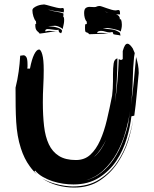

<svg xmlns="http://www.w3.org/2000/svg" viewBox="-20 -829 695 865"><path d="M587 -590 584 -572Q579 -523 578 -467Q577 -412 570 -356Q578 -411 583 -464Q588 -519 593 -572Q598 -556 601.5 -538Q605 -520 605 -500Q600 -450 596 -404Q592 -358 585 -308L572 -305Q567 -259 551 -205Q535 -151 504.5 -105Q474 -59 426 -28.5Q378 2 311 2Q289 2 264.5 -1.5Q240 -5 217 -12.5Q194 -20 173 -32Q152 -44 137 -62L138 -60V-59L137 -58L134 -59Q140 -50 147 -43Q129 -59 114 -80Q89 -114 74 -161Q65 -189 60 -218Q55 -247 53 -279.5Q51 -312 50.5 -350Q50 -388 50 -434Q59 -470 64 -506Q69 -542 71 -578Q74 -578 78 -579Q82 -580 86 -580Q93 -580 98.5 -572Q104 -564 104 -538V-529Q104 -525 103 -520H115Q123 -562 134 -584Q145 -606 156 -606Q164 -606 170.5 -583.5Q177 -561 177 -513Q177 -478 175 -442Q173 -406 173 -368Q173 -309 178.5 -261Q184 -213 200 -179Q216 -145 245.5 -126.5Q275 -108 322 -108Q361 -108 387 -132Q413 -156 431 -196Q449 -236 461.5 -288.5Q474 -341 485 -398Q487 -414 488 -430Q489 -446 489 -463V-494Q489 -523 492 -543Q495 -563 509 -566Q509 -515 506 -465Q504 -417 498 -369Q505 -416 509 -463Q513 -512 515 -563Q521 -559 525 -559Q529 -559 533 -563V-599Q538 -617 543 -624.5Q548 -632 554 -632Q560 -632 566 -626Q572 -620 578 -611ZM174 -23Q198 -10 223.5 -2.5Q249 5 271.5 8Q294 11 308 11Q378 11 427 -20Q476 -51 507.5 -97.5Q539 -144 556 -197Q572 -247 580 -289Q573 -247 558 -196Q541 -142 509.5 -95Q478 -48 430 -16Q382 16 314 16Q276 16 239 6Q202 -4 170 -25Q172 -24 174 -23ZM557 -269Q560 -286 562 -302Q564 -316 566 -330Q560 -286 546 -237Q532 -186 507 -140.5Q482 -95 444 -60Q408 -27 360 -15Q402 -24 435 -50Q469 -77 493 -113Q517 -149 532.5 -190Q548 -231 557 -269ZM458 -199Q447 -177 433.5 -157Q420 -137 403 -121Q421 -136 434.5 -156Q448 -176 458 -199ZM170 -25Q158 -33 147 -43Q158 -33 170 -25ZM581 -296 580 -289ZM567 -335Q566 -332 566 -330Q566 -332 567 -335ZM525 -742Q527 -737 528 -730.5Q529 -724 529 -718Q529 -709 527.5 -702Q526 -695 524 -687L521 -689Q516 -692 507 -694.5Q498 -697 489 -699Q480 -701 472 -702Q464 -703 461 -703Q456 -703 452 -702.5Q448 -702 443 -702Q463 -698 482.5 -696.5Q502 -695 521 -681V-678Q521 -675 522 -673Q523 -671 523 -670L522 -669Q516 -671 506.5 -672Q497 -673 491 -675L487 -685Q479 -683 475 -683Q465 -683 455 -686.5Q445 -690 435 -690Q430 -690 424 -688Q418 -686 418 -680Q423 -681 427 -681H437Q447 -681 456 -679Q462 -678 468 -677H462H450Q432 -677 419.5 -676Q407 -675 388 -675H382Q377 -681 373.5 -682Q370 -683 367.5 -684Q365 -685 364 -689Q363 -693 363 -705Q363 -711 363.5 -716Q364 -721 368 -721L371 -720V-731Q365 -737 362 -748Q359 -759 359 -770Q359 -787 366 -792.5Q373 -798 384 -798Q389 -798 394 -797.5Q399 -797 404 -797Q412 -797 416 -799.5Q420 -802 429 -802Q432 -802 441 -799Q450 -796 461 -792Q472 -788 483 -785Q494 -782 501 -782Q504 -782 507 -783Q510 -784 512 -784Q519 -784 520 -777.5Q521 -771 521 -764H510H503Q510 -762 514 -758Q520 -753 520 -742ZM268 -751Q269 -747 269 -740Q269 -731 267.5 -722.5Q266 -714 264 -706L262 -697L261 -699Q258 -703 247 -708Q236 -713 228 -713Q226 -713 221.5 -712.5Q217 -712 212 -712Q207 -712 202.5 -711.5Q198 -711 197 -711Q203 -710 212.5 -709.5Q222 -709 231.5 -706.5Q241 -704 249 -700.5Q257 -697 260 -690Q256 -679 255 -679L250 -682Q249 -683 246 -684L243 -696Q241 -694 236 -694Q234 -694 228 -694.5Q222 -695 215.5 -696Q209 -697 203.5 -697.5Q198 -698 195 -698Q188 -698 184 -693Q185 -691 185 -687Q192 -690 201 -690Q204 -690 209.5 -689.5Q215 -689 222 -688.5Q229 -688 234.5 -687Q240 -686 243 -685Q235 -687 230 -687Q224 -687 215 -686Q206 -685 196 -683L177 -680Q168 -679 162 -678H158Q155 -683 151.5 -685.5Q148 -688 145 -692Q142 -696 140.5 -701.5Q139 -707 139 -718Q139 -722 143 -722L142 -733Q135 -740 130.5 -755Q126 -770 126 -782Q126 -789 132.5 -794Q139 -799 147.5 -802.5Q156 -806 165 -807.5Q174 -809 179 -809Q181 -809 190.5 -806.5Q200 -804 212 -800.5Q224 -797 235.5 -794.5Q247 -792 253 -792Q255 -792 258 -792.5Q261 -793 263 -793Q268 -793 268 -782Q268 -780 267.5 -777.5Q267 -775 267 -773Q254 -776 232 -778.5Q210 -781 196 -787Q203 -783 212.5 -780.5Q222 -778 232 -776.5Q242 -775 251 -773Q260 -771 266 -768Q266 -764 265.5 -760Q265 -756 265 -752ZM452 -778Q460 -773 468 -771L472 -770Q470 -771 468 -771Q461 -774 452 -778ZM475 -676Q472 -676 469 -677Q472 -676 475 -676Z"/></svg>

Font: Finger Paint
Style: Regular
Weight: 400
Designer: Ralph du Carrois
Foundry: Ralph du Carrois
Version: Version 1.001